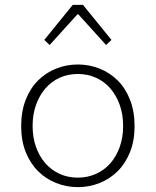

<svg xmlns="http://www.w3.org/2000/svg" viewBox="-20 -757 640 789"><path d="M300 12Q253 12 210.5 -5Q168 -22 136 -54Q104 -86 85.5 -132.5Q67 -179 67 -239Q67 -299 85.5 -346.5Q104 -394 136 -426Q168 -458 210.5 -475Q253 -492 300 -492Q347 -492 389.5 -475Q432 -458 464 -426Q496 -394 514.5 -346.5Q533 -299 533 -239Q533 -179 514.5 -132.5Q496 -86 464 -54Q432 -22 389.5 -5Q347 12 300 12ZM300 -27Q340 -27 374.5 -42.5Q409 -58 433.5 -86Q458 -114 472 -153Q486 -192 486 -239Q486 -287 472 -326Q458 -365 433.5 -393.5Q409 -422 374.5 -437.5Q340 -453 300 -453Q259 -453 225 -437.5Q191 -422 166.5 -393.5Q142 -365 128 -326Q114 -287 114 -239Q114 -192 128 -153Q142 -114 166.5 -86Q191 -58 225 -42.5Q259 -27 300 -27ZM184 -572 162 -593 279 -737H321L438 -593L416 -572L302 -698H298Z"/></svg>

Font: Source Code Pro Light
Style: Regular
Weight: 300
Monospace: yes
Designer: Paul D. Hunt, Teo Tuominen
Foundry: Adobe Systems Incorporated
Version: Version 2.030;PS 1.000;hotconv 16.6.51;makeotf.lib2.5.65220